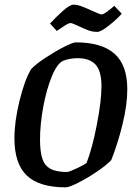

<svg xmlns="http://www.w3.org/2000/svg" viewBox="-20 -795 578 825"><path d="M42 -201Q42 -272 63.5 -360.5Q85 -449 113 -497Q132 -518 173.5 -545.5Q215 -573 254 -593Q293 -613 306 -613Q416 -613 471.5 -564.5Q527 -516 527 -411Q527 -345 506.5 -261Q486 -177 458 -107Q436 -84 395 -56.5Q354 -29 315.5 -9.5Q277 10 262 10Q149 10 95.5 -40.5Q42 -91 42 -201ZM352 -95Q376 -156 396 -258.5Q416 -361 416 -425Q416 -489 391 -517Q366 -545 314 -545Q280 -545 252 -534Q226 -523 203 -467.5Q180 -412 166 -336.5Q152 -261 152 -195Q152 -143 162 -113Q172 -83 197 -69.5Q222 -56 268 -56Q277 -56 311.5 -72.5Q346 -89 352 -95ZM315 -684Q310 -686 299 -691Q288 -696 283 -696Q274 -696 250 -679.5Q226 -663 224 -662L195 -694Q220 -721 250 -748Q280 -775 296 -775Q311 -775 330 -768Q349 -761 375 -749Q409 -733 417 -733Q424 -733 441 -745.5Q458 -758 471 -770L503 -736Q484 -714 449 -686Q414 -658 398 -658Q378 -658 360 -664.5Q342 -671 315 -684Z"/></svg>

Font: Grenze Medium
Style: Italic
Weight: 500
Italic angle: -10°
Designer: Renata Polastri
Foundry: Omnibus-Type
Version: Version 1.002; ttfautohint (v1.8)